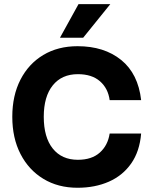

<svg xmlns="http://www.w3.org/2000/svg" viewBox="-20 -878 724 906"><path d="M500.5 -858.5 372.5 -700H263L350.5 -858.5ZM38 -327Q38 -427 76.5 -502Q115 -577 184.2 -618.5Q253.5 -660 346 -660Q471.5 -660 551.8 -595Q632 -530 646 -405.5H497.5Q490 -461 451.8 -494.5Q413.5 -528 347.5 -528Q271.5 -528 229 -475.2Q186.5 -422.5 186.5 -327Q186.5 -230 229 -177Q271.5 -124 347.5 -124Q413 -124 451 -158Q489 -192 497.5 -248H646Q639 -163.5 599 -106.5Q559 -49.5 493.8 -20.8Q428.5 8 346 8Q254 8 184.8 -34Q115.5 -76 76.8 -151.2Q38 -226.5 38 -327Z"/></svg>

Font: Overused Grotesk
Style: Bold
Weight: 710
Version: Version 0.004